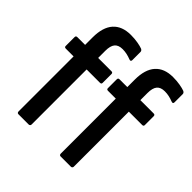

<svg xmlns="http://www.w3.org/2000/svg" viewBox="-183 -834 978 978"><g transform="rotate(45 306.0 -345.5)"><path d="M92 0Q88 0 85.5 -3Q83 -6 83 -10V-407H27Q17 -407 17 -416V-480Q17 -490 27 -490H83V-544Q83 -617 116 -654Q149 -691 212 -691Q239 -691 262 -687Q285 -683 298 -678Q308 -673 308 -664V-605Q308 -592 293 -598Q281 -603 265.5 -606.5Q250 -610 234 -610Q204 -610 190.5 -593.5Q177 -577 177 -541V-490H273Q283 -490 283 -480V-416Q283 -407 273 -407H177V-10Q177 -6 174 -3Q171 0 167 0ZM396 0Q392 0 389.5 -3Q387 -6 387 -10V-407H331Q321 -407 321 -416V-480Q321 -490 331 -490H387V-544Q387 -617 420 -654Q453 -691 516 -691Q543 -691 566 -687Q589 -683 602 -678Q612 -673 612 -664V-605Q612 -592 597 -598Q585 -603 569.5 -606.5Q554 -610 538 -610Q508 -610 494.5 -593.5Q481 -577 481 -541V-490H577Q587 -490 587 -480V-416Q587 -407 577 -407H481V-10Q481 -6 478 -3Q475 0 471 0Z"/></g></svg>

Font: Sofia Sans Condensed SemiBold
Style: Regular
Weight: 600
Designer: Botio Nikoltchev, Ani Petrova
Foundry: lettersoup
Version: Version 4.101